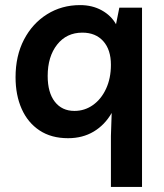

<svg xmlns="http://www.w3.org/2000/svg" viewBox="-20 -533 642 753"><path d="M537 -503V200H415V0L418 -90Q391 -43 347.5 -17Q304 9 247 9Q181 9 135 -21.5Q89 -52 65 -106Q41 -160 41 -230Q41 -314 74 -377.5Q107 -441 164.5 -477Q222 -513 294 -513Q342 -513 379 -492.5Q416 -472 435 -438L448 -503ZM303 -405Q241 -405 204 -358Q167 -311 167 -235Q167 -170 195 -134Q223 -98 272 -98Q312 -98 344.5 -121Q377 -144 396 -185Q415 -226 415 -279Q415 -338 385 -371.5Q355 -405 303 -405Z"/></svg>

Font: Livvic SemiBold
Style: Regular
Weight: 600
Designer: Jacques Le Bailly, Baron von Fonthausen
Version: Version 1.001; ttfautohint (v1.8.2)